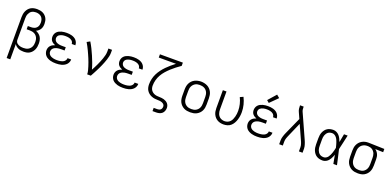

<svg xmlns="http://www.w3.org/2000/svg" viewBox="6 -1897 6587 3227"><g transform="rotate(20 3300.0 -283.5)"><path d="M91 205V-525Q91 -553 95.5 -581Q100 -609 111.5 -635Q123 -661 141.5 -682.5Q160 -704 184.5 -718Q209 -732 237 -737.5Q265 -743 294 -743Q320 -743 346 -738.5Q372 -734 395.5 -723Q419 -712 438.5 -693.5Q458 -675 470.5 -652Q483 -629 488 -603Q493 -577 493 -551Q493 -526 488 -502Q483 -478 470.5 -457Q458 -436 439 -420Q420 -404 398 -394Q426 -383 450 -365Q474 -347 489.5 -321.5Q505 -296 511 -266.5Q517 -237 517 -207Q517 -179 512.5 -151.5Q508 -124 497 -99Q486 -74 468 -52.5Q450 -31 426 -16.5Q402 -2 374.5 3Q347 8 320 8Q296 8 272.5 4.5Q249 1 227 -8.5Q205 -18 186.5 -33Q168 -48 156 -69V205ZM296 -50Q317 -50 338.5 -53.5Q360 -57 378.5 -67Q397 -77 412 -92.5Q427 -108 436 -127Q445 -146 448.5 -167.5Q452 -189 452 -210Q452 -230 448.5 -250.5Q445 -271 436 -289.5Q427 -308 412.5 -323Q398 -338 379.5 -347Q361 -356 341 -360Q321 -364 300 -364H242V-422H300Q317 -422 334 -425Q351 -428 366.5 -435.5Q382 -443 394.5 -455.5Q407 -468 414.5 -483Q422 -498 425 -515.5Q428 -533 428 -550Q428 -577 420 -603.5Q412 -630 393 -649Q374 -668 347.5 -676.5Q321 -685 294 -685Q274 -685 254 -680.5Q234 -676 217 -665.5Q200 -655 188 -638.5Q176 -622 168.5 -603.5Q161 -585 158.5 -565Q156 -545 156 -525V-146V-141Q157 -125 163 -110.5Q169 -96 180.5 -85.5Q192 -75 206 -68Q220 -61 235 -57Q250 -53 265.5 -51.5Q281 -50 296 -50Z M897 8Q872 8 846.5 5.5Q821 3 797 -4Q773 -11 750 -23Q727 -35 710 -53.5Q693 -72 684 -96.5Q675 -121 675 -146Q675 -169 682.5 -191Q690 -213 705.5 -230Q721 -247 741 -258Q761 -269 783 -276Q764 -283 746.5 -294Q729 -305 716 -320Q703 -335 697 -354.5Q691 -374 691 -395Q691 -418 699 -440.5Q707 -463 723 -480.5Q739 -498 760 -509Q781 -520 804 -526.5Q827 -533 850.5 -535.5Q874 -538 897 -538Q921 -538 944 -535.5Q967 -533 989.5 -526.5Q1012 -520 1033 -508.5Q1054 -497 1069.5 -479.5Q1085 -462 1094 -440Q1103 -418 1103 -394Q1103 -393 1103 -392.5Q1103 -392 1103 -391H1038Q1038 -391 1038 -391.5Q1038 -392 1038 -393Q1038 -408 1031 -422.5Q1024 -437 1013 -447Q1002 -457 987.5 -463.5Q973 -470 958 -473.5Q943 -477 928 -478.5Q913 -480 897 -480Q882 -480 866.5 -479Q851 -478 836 -474Q821 -470 806.5 -464Q792 -458 780.5 -448Q769 -438 762.5 -423.5Q756 -409 756 -393Q756 -378 762.5 -363Q769 -348 780.5 -337.5Q792 -327 807 -320.5Q822 -314 837.5 -310.5Q853 -307 868.5 -306Q884 -305 900 -305H963V-247H900Q882 -247 864.5 -245.5Q847 -244 830 -240Q813 -236 796.5 -228.5Q780 -221 767 -209.5Q754 -198 747 -181.5Q740 -165 740 -147Q740 -130 747 -114Q754 -98 767 -86.5Q780 -75 796 -68Q812 -61 829 -57Q846 -53 863 -51.5Q880 -50 897 -50Q914 -50 931 -51.5Q948 -53 964.5 -56.5Q981 -60 996.5 -66.5Q1012 -73 1025 -84Q1038 -95 1046 -110.5Q1054 -126 1054 -142Q1054 -142 1054 -142.5Q1054 -143 1054 -143H1119Q1119 -142 1119 -142Q1119 -142 1119 -141Q1119 -116 1109 -92.5Q1099 -69 1082 -51.5Q1065 -34 1042.5 -22Q1020 -10 996 -3.5Q972 3 947 5.5Q922 8 897 8Z M1457 0Q1457 -34 1448 -67.5Q1439 -101 1429 -133.5Q1419 -166 1407 -198.5Q1395 -231 1382 -262.5Q1369 -294 1355 -325Q1341 -356 1326.5 -387Q1312 -418 1295.5 -448.5Q1279 -479 1262 -508L1317 -538Q1348 -487 1374.5 -433.5Q1401 -380 1424.5 -325Q1448 -270 1469 -214Q1490 -158 1505 -101Q1521 -130 1536.5 -160Q1552 -190 1566 -220.5Q1580 -251 1593 -282.5Q1606 -314 1617 -345.5Q1628 -377 1636 -410Q1644 -443 1644 -477V-530H1709V-477Q1709 -445 1702 -413Q1695 -381 1685 -350.5Q1675 -320 1663.5 -290Q1652 -260 1639 -230.5Q1626 -201 1612 -171.5Q1598 -142 1583 -113.5Q1568 -85 1553 -56.5Q1538 -28 1522 0Z M2097 8Q2072 8 2046.5 5.5Q2021 3 1997 -4Q1973 -11 1950 -23Q1927 -35 1910 -53.5Q1893 -72 1884 -96.5Q1875 -121 1875 -146Q1875 -169 1882.5 -191Q1890 -213 1905.5 -230Q1921 -247 1941 -258Q1961 -269 1983 -276Q1964 -283 1946.5 -294Q1929 -305 1916 -320Q1903 -335 1897 -354.5Q1891 -374 1891 -395Q1891 -418 1899 -440.5Q1907 -463 1923 -480.5Q1939 -498 1960 -509Q1981 -520 2004 -526.5Q2027 -533 2050.5 -535.5Q2074 -538 2097 -538Q2121 -538 2144 -535.5Q2167 -533 2189.5 -526.5Q2212 -520 2233 -508.5Q2254 -497 2269.5 -479.5Q2285 -462 2294 -440Q2303 -418 2303 -394Q2303 -393 2303 -392.5Q2303 -392 2303 -391H2238Q2238 -391 2238 -391.5Q2238 -392 2238 -393Q2238 -408 2231 -422.5Q2224 -437 2213 -447Q2202 -457 2187.5 -463.5Q2173 -470 2158 -473.5Q2143 -477 2128 -478.5Q2113 -480 2097 -480Q2082 -480 2066.5 -479Q2051 -478 2036 -474Q2021 -470 2006.5 -464Q1992 -458 1980.5 -448Q1969 -438 1962.5 -423.5Q1956 -409 1956 -393Q1956 -378 1962.5 -363Q1969 -348 1980.5 -337.5Q1992 -327 2007 -320.5Q2022 -314 2037.5 -310.5Q2053 -307 2068.5 -306Q2084 -305 2100 -305H2163V-247H2100Q2082 -247 2064.5 -245.5Q2047 -244 2030 -240Q2013 -236 1996.5 -228.5Q1980 -221 1967 -209.5Q1954 -198 1947 -181.5Q1940 -165 1940 -147Q1940 -130 1947 -114Q1954 -98 1967 -86.5Q1980 -75 1996 -68Q2012 -61 2029 -57Q2046 -53 2063 -51.5Q2080 -50 2097 -50Q2114 -50 2131 -51.5Q2148 -53 2164.5 -56.5Q2181 -60 2196.5 -66.5Q2212 -73 2225 -84Q2238 -95 2246 -110.5Q2254 -126 2254 -142Q2254 -142 2254 -142.5Q2254 -143 2254 -143H2319Q2319 -142 2319 -142Q2319 -142 2319 -141Q2319 -116 2309 -92.5Q2299 -69 2282 -51.5Q2265 -34 2242.5 -22Q2220 -10 2196 -3.5Q2172 3 2147 5.5Q2122 8 2097 8Z M2700 205V147H2764Q2780 147 2795 143Q2810 139 2821.5 129Q2833 119 2838.5 104Q2844 89 2844 73Q2844 60 2838.5 48Q2833 36 2822.5 27Q2812 18 2800 13Q2788 8 2775 5Q2762 2 2748.5 1Q2735 0 2722 0H2721Q2692 0 2663.5 -4Q2635 -8 2608 -18.5Q2581 -29 2558 -47Q2535 -65 2519.5 -89Q2504 -113 2497.5 -141.5Q2491 -170 2491 -198Q2491 -248 2502 -296.5Q2513 -345 2535 -389Q2557 -433 2586.5 -472.5Q2616 -512 2650.5 -547.5Q2685 -583 2722.5 -615Q2760 -647 2799 -677H2491V-735H2901V-677Q2859 -648 2818 -616.5Q2777 -585 2739.5 -550.5Q2702 -516 2668 -477.5Q2634 -439 2608.5 -394.5Q2583 -350 2569.5 -300Q2556 -250 2556 -198Q2556 -177 2561 -156.5Q2566 -136 2578 -118.5Q2590 -101 2607 -88.5Q2624 -76 2644 -69Q2664 -62 2685 -60Q2706 -58 2727 -57.5Q2748 -57 2769 -55Q2790 -53 2810 -47Q2830 -41 2848.5 -30.5Q2867 -20 2881 -4Q2895 12 2902 32Q2909 52 2909 74Q2909 101 2899 128Q2889 155 2868 173Q2847 191 2819.5 198Q2792 205 2764 205Z M3300 8Q3271 8 3242 3Q3213 -2 3187 -15.5Q3161 -29 3140 -50Q3119 -71 3106 -97Q3093 -123 3088 -152Q3083 -181 3083 -210V-320Q3083 -349 3088 -378Q3093 -407 3106 -433Q3119 -459 3140 -480.5Q3161 -502 3187 -515Q3213 -528 3242 -534.5Q3271 -541 3300 -541Q3329 -541 3358 -534.5Q3387 -528 3413 -515Q3439 -502 3460 -480.5Q3481 -459 3494 -433Q3507 -407 3512 -378Q3517 -349 3517 -320V-210Q3517 -181 3512 -152Q3507 -123 3494 -97Q3481 -71 3460 -50Q3439 -29 3413 -15.5Q3387 -2 3358 3Q3329 8 3300 8ZM3300 -50Q3321 -50 3342 -54Q3363 -58 3381 -68Q3399 -78 3413.5 -93.5Q3428 -109 3436.5 -128Q3445 -147 3448.5 -168Q3452 -189 3452 -210V-320Q3452 -341 3448.5 -362Q3445 -383 3436.5 -402Q3428 -421 3413 -437Q3398 -453 3379.5 -462.5Q3361 -472 3340 -476Q3319 -480 3298 -480Q3277 -480 3256.5 -476Q3236 -472 3218 -461.5Q3200 -451 3186 -435.5Q3172 -420 3163 -401Q3154 -382 3151 -361.5Q3148 -341 3148 -320V-210Q3148 -189 3151.5 -168Q3155 -147 3163.5 -128Q3172 -109 3186.5 -93.5Q3201 -78 3219 -68Q3237 -58 3258 -54Q3279 -50 3300 -50Z M3896 8Q3867 8 3839 2Q3811 -4 3786.5 -18Q3762 -32 3743 -53Q3724 -74 3712 -100Q3700 -126 3695.5 -154Q3691 -182 3691 -210V-530H3756V-210Q3756 -190 3759 -170Q3762 -150 3769.5 -131.5Q3777 -113 3789.5 -97Q3802 -81 3819 -70.5Q3836 -60 3855.5 -55Q3875 -50 3895 -50Q3922 -50 3947.5 -60Q3973 -70 3991.5 -89.5Q4010 -109 4021 -134Q4032 -159 4039 -185Q4046 -211 4049 -237.5Q4052 -264 4052 -291Q4052 -350 4038 -407.5Q4024 -465 3998 -518L4055 -544Q4085 -485 4101 -420.5Q4117 -356 4117 -290Q4117 -255 4112 -220.5Q4107 -186 4096.5 -152.5Q4086 -119 4068.5 -88.5Q4051 -58 4025 -35Q3999 -12 3964.5 -2Q3930 8 3896 8Z M4497 8Q4472 8 4446.5 5.5Q4421 3 4397 -4Q4373 -11 4350 -23Q4327 -35 4310 -53.5Q4293 -72 4284 -96.5Q4275 -121 4275 -146Q4275 -169 4282.5 -191Q4290 -213 4305.5 -230Q4321 -247 4341 -258Q4361 -269 4383 -276Q4364 -283 4346.5 -294Q4329 -305 4316 -320Q4303 -335 4297 -354.5Q4291 -374 4291 -395Q4291 -418 4299 -440.5Q4307 -463 4323 -480.5Q4339 -498 4360 -509Q4381 -520 4404 -526.5Q4427 -533 4450.5 -535.5Q4474 -538 4497 -538Q4521 -538 4544 -535.5Q4567 -533 4589.5 -526.5Q4612 -520 4633 -508.5Q4654 -497 4669.5 -479.5Q4685 -462 4694 -440Q4703 -418 4703 -394Q4703 -393 4703 -392.5Q4703 -392 4703 -391H4638Q4638 -391 4638 -391.5Q4638 -392 4638 -393Q4638 -408 4631 -422.5Q4624 -437 4613 -447Q4602 -457 4587.5 -463.5Q4573 -470 4558 -473.5Q4543 -477 4528 -478.5Q4513 -480 4497 -480Q4482 -480 4466.5 -479Q4451 -478 4436 -474Q4421 -470 4406.5 -464Q4392 -458 4380.5 -448Q4369 -438 4362.5 -423.5Q4356 -409 4356 -393Q4356 -378 4362.5 -363Q4369 -348 4380.5 -337.5Q4392 -327 4407 -320.5Q4422 -314 4437.5 -310.5Q4453 -307 4468.5 -306Q4484 -305 4500 -305H4563V-247H4500Q4482 -247 4464.5 -245.5Q4447 -244 4430 -240Q4413 -236 4396.5 -228.5Q4380 -221 4367 -209.5Q4354 -198 4347 -181.5Q4340 -165 4340 -147Q4340 -130 4347 -114Q4354 -98 4367 -86.5Q4380 -75 4396 -68Q4412 -61 4429 -57Q4446 -53 4463 -51.5Q4480 -50 4497 -50Q4514 -50 4531 -51.5Q4548 -53 4564.5 -56.5Q4581 -60 4596.5 -66.5Q4612 -73 4625 -84Q4638 -95 4646 -110.5Q4654 -126 4654 -142Q4654 -142 4654 -142.5Q4654 -143 4654 -143H4719Q4719 -142 4719 -142Q4719 -142 4719 -141Q4719 -116 4709 -92.5Q4699 -69 4682 -51.5Q4665 -34 4642.5 -22Q4620 -10 4596 -3.5Q4572 3 4547 5.5Q4522 8 4497 8ZM4489 -592 4447 -628 4574 -772 4626 -728Z M4891 0V-74Q4891 -92 4895 -110.5Q4899 -129 4904.5 -146.5Q4910 -164 4916.5 -181.5Q4923 -199 4931 -216L5065 -514L5015 -625Q5004 -649 5000.5 -675Q4997 -701 4997 -728V-735H5062V-728Q5062 -708 5064 -687.5Q5066 -667 5074 -649L5269 -216Q5277 -199 5283.5 -181.5Q5290 -164 5295.5 -146.5Q5301 -129 5305 -110.5Q5309 -92 5309 -74V0H5244V-74Q5244 -89 5241 -104.5Q5238 -120 5233 -134.5Q5228 -149 5222.5 -163.5Q5217 -178 5210 -192L5098 -440L4990 -192Q4984 -178 4978 -163.5Q4972 -149 4967 -134.5Q4962 -120 4959 -104.5Q4956 -89 4956 -74V0Z M5667 8Q5639 8 5612 2Q5585 -4 5561.5 -18.5Q5538 -33 5521 -55Q5504 -77 5493.5 -102.5Q5483 -128 5479 -155.5Q5475 -183 5475 -210V-320Q5475 -347 5479 -374.5Q5483 -402 5493.5 -427.5Q5504 -453 5521 -475Q5538 -497 5561.5 -511.5Q5585 -526 5612 -532Q5639 -538 5667 -538Q5697 -538 5725 -524Q5753 -510 5773 -487Q5793 -464 5806.5 -436.5Q5820 -409 5830 -381Q5837 -418 5844 -455.5Q5851 -493 5858 -530H5923Q5908 -465 5894 -399Q5880 -333 5864 -268Q5881 -201 5895 -134Q5909 -67 5925 0H5860Q5853 -39 5845.5 -77.5Q5838 -116 5831 -155Q5824 -135 5816 -116Q5808 -97 5797.5 -79Q5787 -61 5774 -45Q5761 -29 5744 -17Q5727 -5 5707 1.5Q5687 8 5667 8ZM5667 -50Q5690 -50 5710.5 -62.5Q5731 -75 5744.5 -94Q5758 -113 5767.5 -134.5Q5777 -156 5784.5 -178Q5792 -200 5797.5 -222.5Q5803 -245 5808 -268Q5803 -291 5797 -313Q5791 -335 5784 -356.5Q5777 -378 5767.5 -399Q5758 -420 5744 -438Q5730 -456 5709.5 -468Q5689 -480 5667 -480Q5647 -480 5628 -475Q5609 -470 5594 -458.5Q5579 -447 5568 -430.5Q5557 -414 5550.5 -396Q5544 -378 5542 -358.5Q5540 -339 5540 -320V-210Q5540 -191 5542 -171.5Q5544 -152 5550.5 -134Q5557 -116 5568 -99.5Q5579 -83 5594 -71.5Q5609 -60 5628 -55Q5647 -50 5667 -50Z M6299 8Q6270 8 6241 3Q6212 -2 6186 -15.5Q6160 -29 6139.5 -50Q6119 -71 6106 -97Q6093 -123 6088 -152Q6083 -181 6083 -210V-320Q6083 -348 6087.5 -375.5Q6092 -403 6104 -428.5Q6116 -454 6135 -475Q6154 -496 6178.5 -510Q6203 -524 6230 -531Q6257 -538 6285 -538Q6289 -538 6292.5 -538Q6296 -538 6300 -538L6579 -530V-472L6436 -476Q6455 -463 6469 -445.5Q6483 -428 6492.5 -407.5Q6502 -387 6505.5 -364.5Q6509 -342 6509 -320V-210Q6509 -181 6504 -152.5Q6499 -124 6487 -98Q6475 -72 6455 -51Q6435 -30 6410 -16Q6385 -2 6356.5 3Q6328 8 6299 8ZM6299 -50Q6320 -50 6340 -54Q6360 -58 6377.5 -68.5Q6395 -79 6408.5 -95Q6422 -111 6430 -130Q6438 -149 6441 -169.5Q6444 -190 6444 -210V-320Q6444 -339 6441.5 -358.5Q6439 -378 6432 -396Q6425 -414 6413 -429.5Q6401 -445 6385 -456.5Q6369 -468 6350.5 -473.5Q6332 -479 6312 -480H6300Q6297 -480 6294.5 -480Q6292 -480 6290 -480Q6270 -480 6250.5 -474.5Q6231 -469 6213.5 -458.5Q6196 -448 6183 -432.5Q6170 -417 6162 -398.5Q6154 -380 6151 -360Q6148 -340 6148 -320V-210Q6148 -189 6151.5 -168.5Q6155 -148 6163.5 -129Q6172 -110 6186 -94Q6200 -78 6218.5 -68Q6237 -58 6257.5 -54Q6278 -50 6299 -50Z"/></g></svg>

Font: Iosevka Curly Light Extended
Style: Regular
Weight: 300
Width: 7
Monospace: yes
Designer: Belleve Invis
Foundry: Belleve Invis
Version: Version 11.1.0; ttfautohint (v1.8.3)